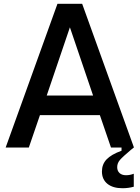

<svg xmlns="http://www.w3.org/2000/svg" viewBox="-20 -783 742 1019"><path d="M133 0H10L285 -763H416L691 0H569L510 -172H192ZM351 -638 228 -276H474ZM521 127Q521 89 545.5 63Q570 37 625 17V0H690L674 13Q631 49 616.5 66Q602 83 602 104Q602 124 614.5 135.5Q627 147 649 147Q670 147 690 139V208Q661 216 630 216Q579 216 550 192.5Q521 169 521 127Z"/></svg>

Font: Open Sauce One Medium
Style: Regular
Weight: 500
Designer: Alfredo Marco Pradil
Foundry: Creative Sauce Fz LLC
Version: Version 1.477